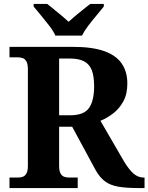

<svg xmlns="http://www.w3.org/2000/svg" viewBox="-20 -951 751 971"><path d="M28 0V-53H70Q83.7 -53 95.2 -57Q106.7 -61.1 113.8 -74Q121 -87 121 -113V-600Q121 -626.9 113.8 -639.9Q106.7 -652.9 95.2 -657Q83.7 -661 70 -661H28V-714H350Q445 -714 505.5 -693Q566 -672 595 -630.5Q624 -589 624 -529Q624 -475.6 604 -438.8Q584 -402 553 -378Q522 -354 488 -340L607 -135Q633 -92 656 -72.5Q679 -53 707 -53H711V0H678Q618 0 578 -7Q538 -14 511.5 -33.5Q485 -53 464 -90L345 -310H279V-113Q279 -87 286 -74Q293 -61 305 -57Q317 -53 330 -53H373V0ZM334.6 -368Q404.4 -368 430.2 -404.8Q456 -441.5 456 -515.1Q456 -566 444 -596.5Q432 -627 405 -641Q378.1 -655 332.9 -655H279V-368ZM260 -771Q250 -794 229.5 -820.5Q209 -847 187.5 -873Q166 -899 150 -918V-931H219Q233 -920 252.5 -904Q272 -888 292 -871.5Q312 -855 327 -841Q342 -855 362 -871.5Q382 -888 402 -904Q422 -920 436 -931H505V-918Q490 -899 468 -873Q446 -847 426 -820.5Q406 -794 395 -771Z"/></svg>

Font: Noto Serif Kannada
Style: Regular
Weight: 400
Designer: Universal Thirst, Indian Type Foundry and the Monotype Design Team
Foundry: Monotype Imaging Inc.
Version: Version 2.003